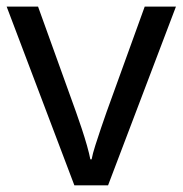

<svg xmlns="http://www.w3.org/2000/svg" viewBox="-20 -556 548 576"><path d="M203.1 0 0 -536.1H94.2L208 -220.2Q215.8 -198.2 224.9 -171.1Q233.9 -144 241 -119.1Q248 -94.2 251 -78.1H254.9Q257.8 -94.2 265.9 -119.6Q273.9 -145 283 -171.6Q292 -198.2 299.8 -220.2L414.1 -536.1H507.8L304.2 0Z"/></svg>

Font: Defago Noto Sans
Style: Regular
Weight: 400
Designer: John M. Durdin
Foundry: Lao IT Dev Co., Ltd.
Version: Version 1.000 2007 initial release